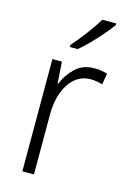

<svg xmlns="http://www.w3.org/2000/svg" viewBox="-117 -822 588 879"><g transform="rotate(15 176.5 -382.5)"><path d="M278 -541Q312 -541 340 -532L331 -479Q318 -483 304 -485.5Q290 -488 275 -488Q232 -488 201 -461.5Q170 -435 153 -389.5Q136 -344 136 -287V0H81V-532H126L133 -430H136Q154 -475 189 -508Q224 -541 278 -541ZM321 -757Q306 -736 282 -708Q258 -680 231 -652.5Q204 -625 181 -606H144V-616Q173 -649 204 -690Q235 -731 255 -765H321Z"/></g></svg>

Font: Noto Sans Khmer UI SemiCondensed Light
Style: Regular
Weight: 300
Width: 4
Designer: Danh Hong and the Monotype Design Team
Foundry: Monotype Imaging Inc.
Version: Version 2.002; ttfautohint (v1.8.4.7-5d5b)